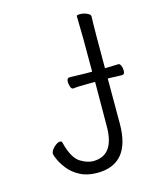

<svg xmlns="http://www.w3.org/2000/svg" viewBox="-108 -777 716 866"><g transform="rotate(-15 250.0 -344.0)"><path d="M334 -589Q334 -623 332 -695Q332 -700 348 -700Q364 -700 380 -693Q396 -686 396 -677Q396 -665 395 -644Q394 -623 394 -440V-435Q432 -436 457 -437Q464 -437 468.5 -426.5Q473 -416 473 -404Q473 -385 461 -385Q441 -385 425 -386Q417 -387 399 -387H394V-177Q394 12 239 12Q192 12 158.5 -6Q125 -24 105.5 -49Q86 -74 76.5 -95.5Q67 -117 67 -122Q67 -132 74.5 -142.5Q82 -153 93 -160.5Q104 -168 112.5 -168Q121 -168 122 -160Q142 -79 182 -60Q210 -44 235 -44Q334 -44 334 -180L335 -387H307Q251 -387 233 -384Q225 -383 220.5 -395Q216 -407 216 -418Q216 -437 229 -437Q250 -437 307 -435H334Z"/></g></svg>

Font: Moon Stars Kai HW Light
Style: Regular
Weight: 300
Designer: GuiWonder
Version: Version 1.101